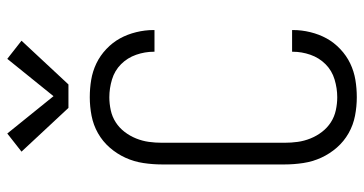

<svg xmlns="http://www.w3.org/2000/svg" viewBox="-262 -754 1023 540"><g transform="rotate(-90 250.0 -483.5)"><path d="M247 8Q221 8 195 3Q169 -2 146 -15Q123 -28 105.5 -48Q88 -68 77 -92Q66 -116 62 -142.5Q58 -169 58 -195V-540Q58 -566 62 -592.5Q66 -619 77 -643Q88 -667 105.5 -687Q123 -707 146 -720Q169 -733 195 -738Q221 -743 247 -743Q272 -743 296 -739Q320 -735 342 -724.5Q364 -714 382.5 -696.5Q401 -679 412.5 -658Q424 -637 430 -612.5Q436 -588 436 -564Q436 -563 436 -562.5Q436 -562 436 -561H375Q375 -562 375 -562.5Q375 -563 375 -563Q375 -588 366.5 -612.5Q358 -637 340 -655Q322 -673 297 -680.5Q272 -688 247 -688Q229 -688 210.5 -684Q192 -680 176.5 -670Q161 -660 149.5 -645Q138 -630 131 -612.5Q124 -595 121.5 -577Q119 -559 119 -540V-195Q119 -176 121.5 -158Q124 -140 131 -122.5Q138 -105 149.5 -90Q161 -75 176.5 -65Q192 -55 210.5 -51Q229 -47 247 -47Q272 -47 297 -54.5Q322 -62 340 -80Q358 -98 366.5 -122.5Q375 -147 375 -172Q375 -172 375 -172.5Q375 -173 375 -174H436Q436 -173 436 -172.5Q436 -172 436 -171Q436 -147 430 -122.5Q424 -98 412.5 -77Q401 -56 382.5 -38.5Q364 -21 342 -10.5Q320 0 296 4Q272 8 247 8ZM217 -803 94 -935 145 -975 250 -845 355 -975 406 -935 283 -803Z"/></g></svg>

Font: Iosevka SS04 Light
Style: Regular
Weight: 300
Monospace: yes
Designer: Belleve Invis
Foundry: Belleve Invis
Version: Version 19.0.0; ttfautohint (v1.8.4)